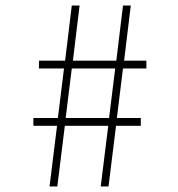

<svg xmlns="http://www.w3.org/2000/svg" viewBox="-20 -670 640 690"><path d="M342 0 369 -218H213L186 0H158L185 -218H100V-246H188L210 -424H120V-452H214L238 -650H266L242 -452H398L422 -650H450L426 -452H506V-424H422L400 -246H486V-218H397L370 0ZM372 -246 394 -424H238L216 -246Z"/></svg>

Font: TypoPRO Source Code Pro
Style: Regular
Weight: 200
Monospace: yes
Designer: Paul D. Hunt, Teo Tuominen
Foundry: Adobe Systems Incorporated
Version: Version 2.010;PS 1.0;hotconv 1.0.84;makeotf.lib2.5.63406